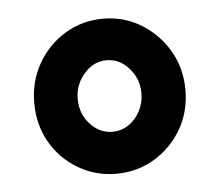

<svg xmlns="http://www.w3.org/2000/svg" viewBox="-35 -762 452 396"><g transform="rotate(-5 191.0 -563.5)"><path d="M35 -563Q35 -608 56 -644.5Q77 -681 112.5 -702.5Q148 -724 191 -724Q235 -724 270.5 -702Q306 -680 327 -644Q348 -608 348 -563Q348 -518 327 -482Q306 -446 270.5 -424.5Q235 -403 191 -403Q148 -403 112 -424.5Q76 -446 55.5 -482Q35 -518 35 -563ZM125 -564Q125 -533 144.5 -511.5Q164 -490 191 -490Q209 -490 224 -500Q239 -510 248 -527Q257 -544 257 -564Q257 -594 237.5 -616Q218 -638 191 -638Q164 -638 144.5 -615.5Q125 -593 125 -564Z"/></g></svg>

Font: Noto Sans Display SemiCondensed
Style: Regular
Weight: 400
Width: 4
Version: Version 2.003